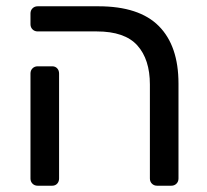

<svg xmlns="http://www.w3.org/2000/svg" viewBox="-20 -591 659 611"><path d="M480 0Q470 0 463.5 -6.5Q457 -13 457 -23V-322Q457 -402 417 -446.5Q377 -491 288 -491H100Q90 -491 83.5 -497.5Q77 -504 77 -514V-548Q77 -558 83.5 -564.5Q90 -571 100 -571H293Q423 -571 485.5 -508Q548 -445 548 -325V-23Q548 -13 541.5 -6.5Q535 0 525 0ZM100 0Q90 0 83.5 -6.5Q77 -13 77 -23V-357Q77 -367 83.5 -373.5Q90 -380 100 -380H146Q156 -380 162 -373.5Q168 -367 168 -357V-23Q168 -13 162 -6.5Q156 0 146 0Z"/></svg>

Font: RubikRegular
Style: Regular
Weight: 400
Designer: Hubert and Fischer
Foundry: Hubert and Fischer
Version: Version 2.300;gftools[0.9.30]